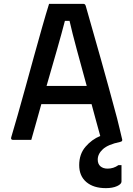

<svg xmlns="http://www.w3.org/2000/svg" viewBox="-20 -724 690 994"><path d="M142 0H46Q42 0 39 -3Q36 -6 38 -13Q52 -60 71.5 -128Q91 -196 112.5 -274.5Q134 -353 156 -432.5Q178 -512 198 -582.5Q218 -653 234 -704H412Q421 -704 424 -693Q461 -564 502 -418.5Q543 -273 586 -112Q593 -85 599.5 -57Q606 -29 613 0Q613 4 611 6.5Q609 9 601 11Q539 24 512.5 48.5Q486 73 486 102Q486 125 500 137Q514 149 537 149Q568 149 593 131H609V216Q609 229 586 239.5Q563 250 528 250Q464 250 427 218.5Q390 187 390 131Q390 74 422.5 36Q455 -2 499 -20Q487 -62 476 -103.5Q465 -145 454 -185H194Q182 -142 169 -95.5Q156 -49 142 0ZM316 -616Q300 -554 276 -470Q252 -386 221 -279H429Q401 -381 377.5 -467.5Q354 -554 340 -616Z"/></svg>

Font: Recursive Sn Lnr St Med
Style: Regular
Weight: 500
Version: Version 1.085;hotconv 1.1.0;makeotfexe 2.6.0; ttfautohint (v